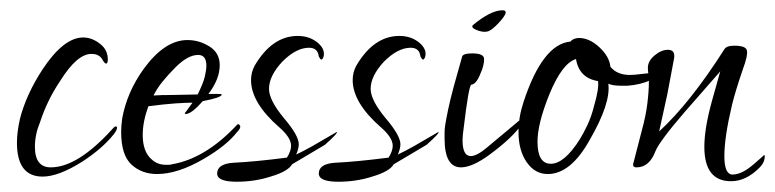

<svg xmlns="http://www.w3.org/2000/svg" viewBox="-20 -327 1510 374"><path d="M63 17Q13 17 13 -49Q13 -70 19 -96Q31 -143 63 -192Q104 -254 142 -254Q161 -254 178 -239Q190 -228 190 -211Q190 -207 189 -205Q188 -204 187.5 -203.5Q187 -203 187 -203Q184 -203 180 -210Q174 -222 158 -222Q130 -222 97 -169Q72 -132 58 -89Q48 -65 48 -41Q48 -1 79 -1Q132 -1 201 -78Q206 -83 208 -79V-78Q208 -74 202 -66Q180 -38 140 -12Q94 17 63 17Z M286 12Q256 12 236 -6.5Q216 -25 216 -70Q216 -82 218 -96Q227 -147 260 -193Q301 -249 345 -249Q368 -249 388 -236.5Q408 -224 408 -200Q408 -173 386 -144H406Q411 -144 412 -143Q412 -137 375 -130Q353 -105 342 -105Q340 -105 340 -107Q340 -106 355 -127Q342 -127 320.5 -125.5Q299 -124 269 -120Q258 -90 258 -64Q258 -31 276 -16Q287 -6 303 -6Q306 -6 309 -6Q312 -6 315 -7Q379 -18 439 -81Q444 -88 447 -83Q448 -82 448 -80Q448 -76 442 -70Q421 -43 376 -17Q326 12 286 12ZM279 -141Q293 -142 315 -142L365 -143Q376 -165 379 -178Q382 -191 382 -199Q382 -220 366 -220Q346 -220 322 -196Q308 -182 297 -168.5Q286 -155 279 -141Z M441 27Q403 27 403 11Q403 -8 435 -10Q477 -12 539 -20Q547 -33 547 -43Q547 -59 524 -79Q469 -127 469 -171Q469 -186 476 -199Q510 -257 560 -257Q581 -257 596 -246Q611 -235 611 -222Q611 -218 609.5 -214.5Q608 -211 606 -211Q604 -211 601 -217Q599 -234 582 -234Q557 -234 530 -207Q504 -179 504 -154Q504 -132 533 -97Q562 -63 562 -46Q562 -38 557 -26Q570 -32 589.5 -43Q609 -54 636 -70Q639 -68 613 -45L549 -7Q541 7 507 17Q476 27 441 27Z M639 27Q601 27 601 11Q601 -8 633 -10Q675 -12 737 -20Q745 -33 745 -43Q745 -59 722 -79Q667 -127 667 -171Q667 -186 674 -199Q708 -257 758 -257Q779 -257 794 -246Q809 -235 809 -222Q809 -218 807.5 -214.5Q806 -211 804 -211Q802 -211 799 -217Q797 -234 780 -234Q755 -234 728 -207Q702 -179 702 -154Q702 -132 731 -97Q760 -63 760 -46Q760 -38 755 -26Q768 -32 787.5 -43Q807 -54 834 -70Q837 -68 811 -45L747 -7Q739 7 705 17Q674 27 639 27Z M925 -265Q917 -265 908.5 -268.5Q900 -272 900 -275Q900 -277 901 -278Q936 -307 959 -307Q965 -307 965 -303Q965 -297 952 -283Q939 -269 931 -266Q930 -266 928.5 -265.5Q927 -265 925 -265ZM878 -1Q846 -1 846 -57V-69Q846 -75 847 -82Q849 -95 853 -114Q857 -133 864 -159L880 -216Q881 -223 900 -223Q923 -223 923 -212Q923 -199 916 -184Q908 -163 898 -162Q893 -160 883 -76Q881 -62 881 -54Q881 -23 897 -23Q909 -23 929 -40L990 -91Q994 -94 996 -92Q999 -91 997 -86Q980 -60 934 -26Q900 -1 878 -1Z M1047 12Q1022 12 1006 -11Q990 -34 990 -70Q990 -99 1000 -129Q1037 -241 1091 -246Q1097 -253 1108 -253Q1128 -253 1147.5 -235Q1167 -217 1169 -197Q1182 -181 1207 -181Q1215 -181 1231 -183Q1247 -185 1255 -185Q1259 -185 1257 -180Q1256 -176 1247 -171Q1229 -162 1202 -160H1190Q1173 -160 1165 -164Q1170 -126 1129 -55Q1092 12 1047 12ZM1053 -8Q1079 -8 1109 -55Q1117 -68 1124.5 -84Q1132 -100 1137 -120Q1147 -154 1145 -169Q1108 -175 1102 -212Q1075 -204 1050 -143Q1027 -86 1027 -51Q1027 -8 1053 -8Z M1404 26Q1352 26 1352 -41Q1352 -77 1367 -131L1383 -188L1313 -108Q1288 -79 1274 -60Q1260 -41 1257 -33Q1245 -1 1220 -1Q1211 -1 1214 -10L1230 -72Q1238 -101 1241 -125.5Q1244 -150 1244 -169Q1244 -177 1243 -183Q1242 -189 1242 -195Q1242 -208 1255 -219Q1268 -230 1281 -230Q1296 -230 1293 -213Q1290 -196 1286.5 -178.5Q1283 -161 1280 -144L1264 -71Q1324 -126 1391 -231Q1395 -238 1410 -238Q1434 -238 1435 -228Q1437 -219 1427 -192Q1412 -148 1406 -123Q1391 -60 1391 -23Q1391 13 1407 13Q1425 13 1448 -7Q1469 -25 1468 -25Q1471 -25 1469 -17Q1468 -9 1459 0Q1433 26 1404 26Z"/></svg>

Font: Lovers Quarrel
Style: Regular
Weight: 400
Designer: Robert E. Leuschke
Foundry: Robert E. Leuschke
Version: Version 1.010; ttfautohint (v1.8.3)